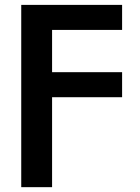

<svg xmlns="http://www.w3.org/2000/svg" viewBox="-20 -566 576 790"><path d="M67.4 204.1V-545.9H482.4V-442.9H194.3V-269H482.4V-166H194.3V204.1Z"/></svg>

Font: Inter SemiBold
Style: Regular
Weight: 600
Designer: Rasmus Andersson
Foundry: rsms
Version: Version 4.001;git-9221beed3